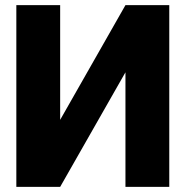

<svg xmlns="http://www.w3.org/2000/svg" viewBox="-20 -731 733 751"><path d="M470.7 -710.9H642.1V0H470.7V-448.2L215.3 0H43.9V-710.9H215.3V-262.2Z"/></svg>

Font: Roboto Black
Style: Regular
Weight: 900
Designer: Google
Version: Version 2.134; 2016